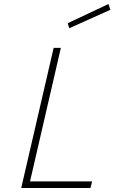

<svg xmlns="http://www.w3.org/2000/svg" viewBox="-20 -939 571 959"><path d="M326 -798 318 -823 522 -919 531 -890ZM432 0H86L248 -700H284L130 -33H440Z"/></svg>

Font: Titillium Web ExtraLight
Style: Italic
Weight: 275
Italic angle: -13°
Version: Version 1.002;PS 57.000;hotconv 1.0.70;makeotf.lib2.5.55311